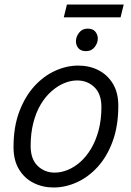

<svg xmlns="http://www.w3.org/2000/svg" viewBox="-20 -820 581 852"><path d="M218 12Q169 12 128.5 -8.5Q88 -29 64 -69Q40 -109 40 -167Q40 -257 65.5 -324.5Q91 -392 132.5 -437.5Q174 -483 225 -506Q276 -529 327 -529Q377 -529 417 -508.5Q457 -488 481 -448.5Q505 -409 505 -351Q505 -261 480 -193Q455 -125 413.5 -79.5Q372 -34 321 -11Q270 12 218 12ZM223 -54Q251 -54 280.5 -66Q310 -78 336.5 -101.5Q363 -125 384 -160Q405 -195 417.5 -241.5Q430 -288 430 -345Q430 -403 399 -433Q368 -463 322 -463Q294 -463 265 -451Q236 -439 209 -415.5Q182 -392 161 -357Q140 -322 128 -275.5Q116 -229 116 -172Q116 -114 147 -84Q178 -54 223 -54ZM263 -743 277 -800H529L515 -743ZM362 -593Q339 -593 328 -606Q317 -619 317 -637Q317 -657 331 -675Q345 -693 369 -693Q392 -693 403 -679.5Q414 -666 414 -649Q414 -629 400 -611Q386 -593 362 -593Z"/></svg>

Font: Ubuntu Sans
Style: Italic
Weight: 400
Italic angle: -13.5°
Designer: Dalton Maag Ltd
Foundry: Dalton Maag Ltd
Version: Version 1.006